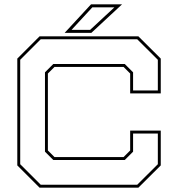

<svg xmlns="http://www.w3.org/2000/svg" viewBox="-20 -868 824 888"><path d="M163 0 60 -103V-597L163 -700H620L723.5 -597V-436H582V-528L551.5 -558.5H232L201.5 -528V-172L232 -141.5H551.5L582 -172V-264H723.5V-103L620 0ZM168.5 -13.5H614.5L710 -108.5V-250.5H595.5V-166.5L557 -128H226.5L188 -166.5V-533.5L226.5 -572H557L595.5 -533.5V-449.5H710V-591.5L614.5 -686.5H168.5L73.5 -591.5V-108.5ZM279 -716 401 -848H544.5L402.5 -716ZM311 -730H397L509 -834H407Z"/></svg>

Font: Tourney Expanded Thin
Style: Regular
Weight: 100
Width: 7
Designer: Tyler Finck
Foundry: Etcetera Type Co
Version: Version 1.010; ttfautohint (v1.8.3)